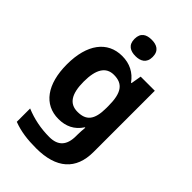

<svg xmlns="http://www.w3.org/2000/svg" viewBox="-289 -959 1211 1211"><g transform="rotate(45 316.5 -353.0)"><path d="M314 -853C269 -853 233 -836 233 -780C233 -725 269 -707 314 -707C358 -707 395 -725 395 -780C395 -836 358 -853 314 -853ZM255 -649C124 -649 45 -544 45 -365C45 -188 122 -83 251 -83C316 -83 369 -107 406 -164H410C408 -145 406 -119 406 -97V-86C406 -3 368 38 291 38C216 38 145 24 78 -4V115C141 139 205 147 282 147C462 147 555 64 555 -92V-639H429L417 -569H413C375 -622 322 -649 255 -649ZM302 -528C382 -528 416 -481 416 -364V-346C416 -238 380 -200 304 -200C231 -200 197 -254 197 -363C197 -473 232 -528 302 -528Z"/></g></svg>

Font: Noto Sans Telugu UI
Style: Bold
Weight: 700
Designer: Jelle Bosma - Monotype Design Team
Foundry: Monotype Imaging Inc.
Version: Version 2.005